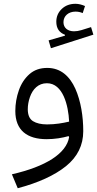

<svg xmlns="http://www.w3.org/2000/svg" viewBox="-20 -727 511 1009"><path d="M426.8 -695.3C409.7 -702.6 393.6 -707 376.5 -707C347.7 -707 323.7 -698.2 304.7 -680.2C285.6 -662.1 275.9 -639.6 275.9 -612.8C275.9 -578.6 291 -555.7 321.3 -544.4V-539.6L235.4 -514.6L247.6 -473.6L470.7 -544.9L458.5 -584.5L408.2 -568.8C394 -564.5 381.3 -562.5 369.1 -562.5C335.9 -562.5 313.5 -580.6 313.5 -610.4C313.5 -643.1 339.8 -666 377 -666C389.6 -666 402.3 -663.6 414.6 -658.2ZM343.3 -6.8C329.1 79.6 220.7 148.4 42.5 189L73.2 262.2C182.1 233.4 267.1 194.3 327.1 146C387.2 97.2 417.5 36.1 417.5 -37.6C417.5 -113.8 405.3 -194.8 376 -260.7C346.2 -326.7 298.8 -370.1 228.5 -370.1C190.9 -370.1 159.7 -359.4 134.8 -337.4C109.9 -315.4 91.3 -287.1 79.1 -252.4C66.9 -217.8 60.5 -181.2 60.5 -143.6C60.5 -41.5 123.5 4.4 225.1 4.4C268.1 4.4 307.6 -2.4 340.3 -11.7ZM343.3 -87.9C310.1 -80.1 271.5 -73.2 227.1 -73.2C196.3 -73.2 171.4 -79.1 153.3 -90.3C135.3 -101.6 126 -122.6 126 -152.8C126 -174.3 129.9 -195.8 137.2 -216.8C151.9 -258.8 181.2 -289.6 226.6 -289.6C311 -289.6 339.4 -172.4 343.3 -87.9Z"/></svg>

Font: Estedad Regular
Style: Regular
Weight: 400
Designer: Amin Abedi
Version: Version 7.3